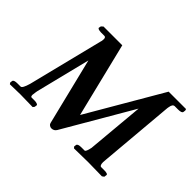

<svg xmlns="http://www.w3.org/2000/svg" viewBox="-129 -899 1162 1162"><g transform="rotate(45 452.5 -317.5)"><path d="M655.8 -88.9 688 -445.8 432.1 -6.8Q420.9 12.2 398.9 12.2Q391.6 12.2 383.3 7.1Q375 2 373 -6.8L267.1 -437L180.2 -87.9Q179.7 -85.9 179.2 -82.3Q178.7 -78.6 178.2 -77.1Q174.8 -57.6 174.8 -50.8Q174.8 -35.2 183.1 -35.2H209Q220.7 -35.2 230 -31.7Q239.3 -28.3 237.8 -22.9L235.8 -8.8L228 1Q158.2 -1 120.1 -1L33.2 1L26.9 -7.8L28.8 -22.9Q31.7 -35.2 63 -35.2H88.9Q103 -35.2 118.2 -88.9L238.8 -571.8Q238.8 -572.3 239.5 -573.7Q240.2 -575.2 240.2 -576.2L241.2 -581.1Q242.2 -585.9 242.2 -594.2Q242.2 -610.8 230 -610.8H200.2Q171.9 -612.3 171.9 -622.1L174.8 -636.2L187 -647H347.2L464.8 -168L744.1 -647H893.1L896 -637.2L894 -622.1Q890.6 -610.8 859.9 -610.8H833Q815.4 -610.8 811 -582L809.1 -571.8L767.1 -89.8Q765.1 -74.2 765.1 -64.9Q765.1 -35.2 778.8 -35.2H804.2Q821.3 -35.2 828.9 -32Q836.4 -28.8 835 -22.9L833 -7.8L820.8 1Q742.2 -1 703.1 -1L582 1L574.2 -7.8L576.2 -22.9Q579.1 -35.2 609.9 -35.2H636.2Q646.5 -35.2 654.8 -77.1Q654.8 -79.1 655.3 -83Q655.8 -86.9 655.8 -88.9Z"/></g></svg>

Font: Linux Libertine G
Style: Semibold Italic
Weight: 600
Italic angle: -11.5°
Designer: Philipp H. Poll
Foundry: Philipp H. Poll
Version: Version 5.1.1